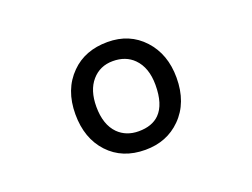

<svg xmlns="http://www.w3.org/2000/svg" viewBox="-86 -685 1173 892"><g transform="rotate(-20 500.0 -238.5)"><path d="M353 -239.3Q353 -150.4 398.9 -104Q438.5 -64.9 500 -64.9Q566.4 -64.9 602.5 -101.1Q646 -144.5 646 -241.2Q646 -327.1 599.6 -373.5Q560.5 -412.6 496.8 -412.6Q433.1 -412.6 393.1 -366.5Q353 -320.3 353 -239.3ZM503.9 -504.4Q612.8 -504.4 681.2 -429.9Q749.5 -355.5 749.5 -239.3Q749.5 -115.7 675.8 -42.5Q606.4 26.9 500 26.9Q386.2 26.9 317.9 -46.6Q249.5 -120.1 249.5 -239.3Q249.5 -361.8 323.7 -435.5Q392.1 -504.4 503.9 -504.4Z"/></g></svg>

Font: YuPearl-Medium
Style: Medium
Weight: 500
Designer: Max Yao
Foundry: Max-Everyday
Version: Version 1.011; ttfautohint (v1.8.3)